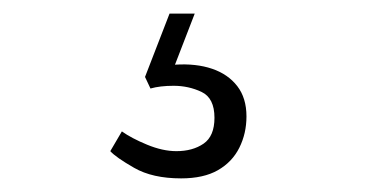

<svg xmlns="http://www.w3.org/2000/svg" viewBox="-20 -33 540 282"><path d="M246 229Q204 229 177 213.5Q150 198 142 189L159 160Q173 170 196 179.5Q219 189 239 189Q263 189 279 178Q295 167 295 140Q295 111 276 102Q257 93 235 93Q225 93 216.5 94Q208 95 201 97L193 80L229 -13H266L237 62Q268 60 291.5 68Q315 76 328.5 93.5Q342 111 342 138Q342 163 331.5 184Q321 205 300 217Q279 229 246 229Z"/></svg>

Font: Literata ExtraLight
Style: Regular
Weight: 250
Designer: Latin by Veronika Burian and Jose Scaglione. Greek by Irene Vlachou. Cyrillic by Vera Evstafieva.
Foundry: TypeTogether
Version: Version 3.103;gftools[0.9.29]